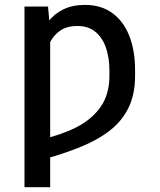

<svg xmlns="http://www.w3.org/2000/svg" viewBox="-20 -573 662 796"><path d="M188 -444.3V203.1H81.5V-545.9H179.2ZM164.1 -328.6 114.7 -292.5Q120.6 -352.1 136.5 -399.9Q152.3 -447.8 178.7 -481.9Q205.1 -516.1 243.2 -534.4Q281.2 -552.7 332 -552.7Q399.4 -552.7 445.8 -518.8Q492.2 -484.9 516.1 -424.1Q540 -363.3 540 -282.7V-258.8Q540 -182.6 513.4 -127.4Q486.8 -72.3 436.5 -32.7Q386.2 6.8 314.7 35.9Q243.2 64.9 153.8 89.4L151.4 4.9Q232.9 -13.2 296.4 -45.2Q359.9 -77.1 396.7 -129.2Q433.6 -181.2 433.6 -258.8V-282.7Q433.6 -332 419.7 -373.8Q405.8 -415.5 376.2 -440.4Q346.7 -465.3 300.3 -465.3Q258.3 -465.3 230.7 -446.8Q203.1 -428.2 187 -397Q170.9 -365.7 164.1 -328.6Z"/></svg>

Font: Inter Cardless Tabular
Style: Regular
Weight: 400
Designer: Rasmus Andersson
Foundry: rsms
Version: Version 4.000;git-4fc901f